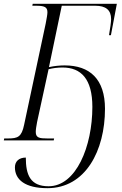

<svg xmlns="http://www.w3.org/2000/svg" viewBox="-39 -734 638 1004"><path d="M209 250C408 250 510 54 510 -165C510 -320 431 -392 299 -392C274 -392 244 -389 217 -383L284 -704H459C514 -704 542 -682 542 -634C542 -620 537 -583 531 -550H541L572 -714H132L130 -704H149C192 -704 209 -698 209 -670C209 -659 205 -637 200 -611L87 -81C74 -18 54 -10 3 -10H-17L-19 0H242L244 -10H208C168 -10 148 -13 148 -44C148 -57 151 -74 155 -96L215 -372C239 -378 262 -381 288 -381C385 -381 444 -321 444 -175C444 32 359 240 215 240C119 240 96 180 96 90C60 90 39 110 39 141C39 206 93 250 209 250Z"/></svg>

Font: Noto Serif Display SemiCondensed Light
Style: Italic
Weight: 300
Width: 4
Italic angle: -12°
Designer: Monotype Design Team
Foundry: Monotype Imaging Inc.
Version: Version 2.009